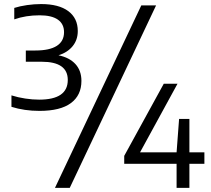

<svg xmlns="http://www.w3.org/2000/svg" viewBox="-20 -834 1014 922"><path d="M371 -445.5Q371 -376.5 320.5 -339Q270 -301.5 169.5 -301.5Q97 -301.5 35 -321V-376Q66.5 -366 101.2 -360.8Q136 -355.5 168 -355.5Q305.5 -355.5 305.5 -450Q305.5 -537.5 180.5 -537.5H104V-591.5H150Q218 -591.5 252.8 -613.8Q287.5 -636 287.5 -679.5Q287.5 -719 257.8 -739.8Q228 -760.5 170.5 -760.5Q103.5 -760.5 48.5 -741V-796Q75 -804.5 109.5 -809.5Q144 -814.5 177.5 -814.5Q262.5 -814.5 308 -780.5Q353.5 -746.5 353.5 -685Q353.5 -642.5 328.8 -612.2Q304 -582 261 -568.5Q314 -557.5 342.5 -526Q371 -494.5 371 -445.5ZM244 68 658.5 -808H729.5L315 68ZM961.5 -102.5V-47.5H889.5V68H828V-47.5H576.5V-85.5L766.5 -432H832.5L652.5 -102.5H828L840 -263H889.5V-102.5Z"/></svg>

Font: Encode Sans Semi Expanded
Style: Regular
Weight: 400
Width: 6
Designer: Multiple Designers
Foundry: Impallari Type
Version: Version 2.000